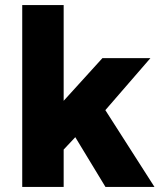

<svg xmlns="http://www.w3.org/2000/svg" viewBox="-20 -740 643 760"><path d="M68 0V-720H232V-341L385.5 -510H575.5L397 -304L591.5 0H397.5L278 -197L232 -148V0Z"/></svg>

Font: Geologica
Style: Bold
Weight: 700
Designer: Sindre Bremnes, Frode Helland
Foundry: Monokrom Skriftforlag AS
Version: Version 1.010; ttfautohint (v1.8.4.7-5d5b);gftools[0.9.28]